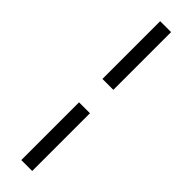

<svg xmlns="http://www.w3.org/2000/svg" viewBox="-305 -780 870 870"><g transform="rotate(45 130.5 -345.0)"><path d="M96 -790H166V-420H96ZM166 100H96V-270H166Z"/></g></svg>

Font: A Bank Premium Light
Style: Regular
Weight: 300
Designer: Ninad Kale (Devanagari), Jonny Pinhorn (Latin), Htun Naung (Myanmar)
Foundry: Indian Type Foundry
Version: 4.004